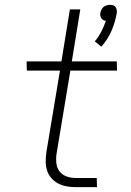

<svg xmlns="http://www.w3.org/2000/svg" viewBox="-20 -774 540 794"><path d="M399 -581 372 -603Q388 -622 399 -643.5Q410 -665 418 -688Q412 -688 407 -691Q402 -694 399 -698.5Q396 -703 395 -709Q394 -715 395 -721Q396 -727 399.5 -734Q403 -741 408.5 -745.5Q414 -750 421 -752Q428 -754 435 -754Q442 -754 448 -752Q454 -750 457.5 -745.5Q461 -741 462.5 -734Q464 -727 463 -721Q457 -684 441.5 -647.5Q426 -611 399 -581ZM381 0H294Q274 0 255 -3.5Q236 -7 220 -15.5Q204 -24 192 -38Q180 -52 174.5 -69.5Q169 -87 169 -106.5Q169 -126 172 -146L228 -482H91L90 -520H234L269 -735H312L277 -520H463L464 -482H271L214 -139Q211 -120 213 -100Q215 -80 226 -65.5Q237 -51 255 -44.5Q273 -38 293 -38H380Z"/></svg>

Font: Iosevka Aile Extralight
Style: Italic
Weight: 200
Italic angle: -9°
Designer: Belleve Invis
Foundry: Belleve Invis
Version: Version 31.1.0; ttfautohint (v1.8.4)